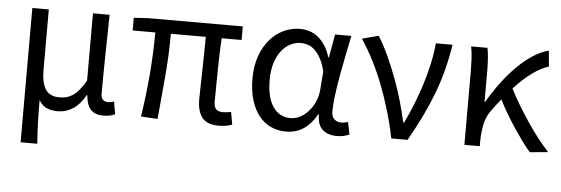

<svg xmlns="http://www.w3.org/2000/svg" viewBox="-49 -708 3088 1057"><g transform="rotate(5 1495.0 -179.0)"><path d="M92 -543H183V-210Q183 -138 206 -102Q229 -66 283 -66Q301 -66 319 -70Q337 -74 354.5 -85Q372 -96 390 -117Q408 -138 427 -171V-543H519Q517 -432 515 -318.5Q513 -205 513 -106Q513 -83 524 -73Q535 -63 553 -63Q565 -63 585 -69L597 0Q585 6 570 9.5Q555 13 533 13Q486 13 463 -12Q440 -37 435 -92H433Q403 -39 364.5 -14Q326 11 281 11Q249 11 222.5 1Q196 -9 176 -41Q176 -1 176.5 29.5Q177 60 178 87Q179 114 180.5 140.5Q182 167 184 199H92Z M1169 13Q1106 13 1078.5 -21.5Q1051 -56 1051 -122Q1051 -143 1052 -183Q1053 -223 1054 -271.5Q1055 -320 1056 -371.5Q1057 -423 1057 -468H864Q864 -353 853.5 -231Q843 -109 832 5L740 0Q758 -115 768 -236Q778 -357 778 -468H653V-538L731 -543H1255V-468H1145Q1142 -421 1140.5 -368Q1139 -315 1138.5 -265.5Q1138 -216 1137.5 -176Q1137 -136 1137 -116Q1137 -87 1149.5 -75Q1162 -63 1188 -63Q1196 -63 1206 -64.5Q1216 -66 1232 -68L1244 1Q1230 6 1211.5 9.5Q1193 13 1169 13Z M1543 13Q1496 13 1457.5 -5Q1419 -23 1391.5 -58Q1364 -93 1348.5 -144Q1333 -195 1333 -262Q1333 -332 1352.5 -386.5Q1372 -441 1405 -479Q1438 -517 1481 -537Q1524 -557 1571 -557Q1596 -557 1621.5 -549.5Q1647 -542 1669 -524.5Q1691 -507 1709 -480Q1727 -453 1739 -414H1742L1765 -543H1855Q1844 -489 1832 -430Q1820 -371 1810 -314.5Q1800 -258 1793.5 -207Q1787 -156 1787 -119Q1787 -91 1802.5 -77Q1818 -63 1841 -63Q1859 -63 1878 -70L1892 -1Q1880 4 1863 8.5Q1846 13 1822 13Q1773 13 1743.5 -13.5Q1714 -40 1715 -97H1711Q1649 13 1543 13ZM1561 -63Q1588 -63 1613.5 -76.5Q1639 -90 1659.5 -113Q1680 -136 1693.5 -166.5Q1707 -197 1710 -232L1718 -335Q1707 -379 1691 -407.5Q1675 -436 1657 -452Q1639 -468 1619.5 -474Q1600 -480 1581 -480Q1552 -480 1524.5 -466Q1497 -452 1475.5 -425Q1454 -398 1441 -357.5Q1428 -317 1428 -263Q1428 -167 1463 -115Q1498 -63 1561 -63Z M2123 0Q2108 -75 2086.5 -148Q2065 -221 2038.5 -289.5Q2012 -358 1980.5 -419.5Q1949 -481 1914 -533L2005 -557Q2033 -513 2059.5 -455.5Q2086 -398 2109.5 -336Q2133 -274 2151 -211Q2169 -148 2181 -93H2186Q2211 -145 2233.5 -201.5Q2256 -258 2274 -315.5Q2292 -373 2304.5 -430.5Q2317 -488 2322 -543H2414Q2403 -472 2386 -405Q2369 -338 2344 -272Q2319 -206 2286.5 -139Q2254 -72 2213 0H2123Z M2889 9Q2867 -16 2843.5 -48.5Q2820 -81 2796 -117Q2772 -153 2749.5 -191Q2727 -229 2708 -267Q2695 -251 2682.5 -234.5Q2670 -218 2657 -200Q2632 -167 2622.5 -124.5Q2613 -82 2612 -28V0H2527V-394Q2527 -427 2525.5 -467Q2524 -507 2517 -543H2607Q2612 -521 2614.5 -486.5Q2617 -452 2617 -416V-246H2621Q2653 -302 2691.5 -353.5Q2730 -405 2771.5 -446.5Q2813 -488 2857 -517Q2901 -546 2945 -557L2953 -470Q2865 -442 2764 -332Q2784 -292 2810.5 -247.5Q2837 -203 2866.5 -159Q2896 -115 2927.5 -74Q2959 -33 2990 0Z"/></g></svg>

Font: SpoqaHanSansJP-Regular
Style: Regular
Weight: 400
Designer: [Source Han Sans]
Ryoko NISHIZUKA  (kana & ideographs); Paul D. Hunt (Latin, Greek & Cyrillic); Wenlong ZHANG  (bopomofo
Foundry: Spoqa (http://bi.spoqa.com)
Version: Version 1.002.20150607